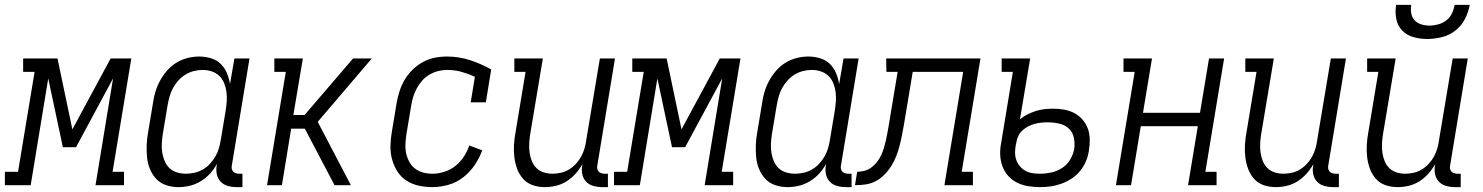

<svg xmlns="http://www.w3.org/2000/svg" viewBox="-65 -760 6085 788"><path d="M-45 0V-55H9L77 -465H30V-520H171L232 -229L389 -520H474L397 -55H444V0H327L399 -438L247 -156H193L133 -438L61 0Z M667 8Q641 8 617 0Q593 -8 576.5 -25.5Q560 -43 550.5 -66Q541 -89 538.5 -114Q536 -139 537 -165Q538 -191 543 -218L563 -338Q566 -361 573 -384Q580 -407 592 -429Q604 -451 621 -470.5Q638 -490 659.5 -503Q681 -516 705 -522Q729 -528 752 -528Q777 -528 800.5 -521Q824 -514 840.5 -498Q857 -482 866 -460.5Q875 -439 879 -415L897 -520H959L887 -84Q885 -76 886 -69Q887 -62 891 -57Q895 -52 902 -49.5Q909 -47 916 -47H930V8H907Q888 8 870 3Q852 -2 840 -15Q828 -28 824.5 -46.5Q821 -65 825 -84V-87Q814 -66 797 -47.5Q780 -29 758.5 -16Q737 -3 713.5 2.5Q690 8 667 8ZM698 -47Q715 -47 733 -51Q751 -55 767.5 -64.5Q784 -74 796.5 -87.5Q809 -101 818.5 -117Q828 -133 833 -150Q838 -167 841 -185L861 -305Q864 -324 865.5 -343.5Q867 -363 864.5 -382Q862 -401 855 -418.5Q848 -436 835 -448.5Q822 -461 804 -467Q786 -473 766 -473Q749 -473 731 -468.5Q713 -464 696.5 -454Q680 -444 667 -429.5Q654 -415 645 -398.5Q636 -382 631 -364Q626 -346 623 -329L603 -209Q600 -189 599 -170Q598 -151 601 -133Q604 -115 611 -98.5Q618 -82 630.5 -70Q643 -58 661 -52.5Q679 -47 698 -47Z M1031 0 1108 -465H1061V-520H1178L1139 -288H1185L1384 -520H1461L1239 -260L1375 0H1308L1186 -232H1130L1092 0Z M1710 8Q1681 8 1653.5 2Q1626 -4 1603.5 -18.5Q1581 -33 1566.5 -55.5Q1552 -78 1544.5 -104.5Q1537 -131 1537.5 -160Q1538 -189 1543 -218L1563 -338Q1567 -362 1575 -386.5Q1583 -411 1596 -433Q1609 -455 1628.5 -474Q1648 -493 1671 -505.5Q1694 -518 1719 -523Q1744 -528 1769 -528Q1819 -528 1864.5 -513Q1910 -498 1951 -475L1929 -340H1867L1884 -445Q1858 -457 1829.5 -465Q1801 -473 1770 -473Q1752 -473 1734 -468.5Q1716 -464 1699 -454.5Q1682 -445 1669 -430.5Q1656 -416 1646.5 -399Q1637 -382 1631.5 -364.5Q1626 -347 1623 -329L1603 -209Q1600 -189 1599 -169Q1598 -149 1602 -130.5Q1606 -112 1615 -95.5Q1624 -79 1638.5 -68Q1653 -57 1671.5 -52Q1690 -47 1710 -47Q1734 -47 1759 -55Q1784 -63 1804 -79Q1824 -95 1838.5 -117Q1853 -139 1861 -163L1914 -143Q1903 -112 1883.5 -83Q1864 -54 1836.5 -32.5Q1809 -11 1775.5 -1.5Q1742 8 1710 8Z M2171 8Q2145 8 2121.5 0Q2098 -8 2082 -26Q2066 -44 2057.5 -67Q2049 -90 2046 -115Q2043 -140 2044.5 -166Q2046 -192 2051 -218L2092 -465H2046V-520H2163L2111 -209Q2108 -190 2107 -171Q2106 -152 2108.5 -134Q2111 -116 2117.5 -99.5Q2124 -83 2136.5 -70.5Q2149 -58 2166.5 -52.5Q2184 -47 2202 -47Q2219 -47 2237 -51Q2255 -55 2270.5 -64.5Q2286 -74 2299 -88Q2312 -102 2320.5 -118Q2329 -134 2334 -151Q2339 -168 2341 -185L2397 -520H2459L2387 -84Q2385 -76 2386 -69Q2387 -62 2391 -57Q2395 -52 2402 -49.5Q2409 -47 2416 -47H2430V8H2407Q2388 8 2370 3Q2352 -2 2340 -15Q2328 -28 2324.5 -46.5Q2321 -65 2325 -84V-86Q2313 -65 2297 -47Q2281 -29 2260.5 -16Q2240 -3 2217 2.5Q2194 8 2171 8Z M2455 0V-55H2509L2577 -465H2530V-520H2671L2732 -229L2889 -520H2974L2897 -55H2944V0H2827L2899 -438L2747 -156H2693L2633 -438L2561 0Z M3167 8Q3141 8 3117 0Q3093 -8 3076.5 -25.5Q3060 -43 3050.5 -66Q3041 -89 3038.5 -114Q3036 -139 3037 -165Q3038 -191 3043 -218L3063 -338Q3066 -361 3073 -384Q3080 -407 3092 -429Q3104 -451 3121 -470.5Q3138 -490 3159.5 -503Q3181 -516 3205 -522Q3229 -528 3252 -528Q3277 -528 3300.5 -521Q3324 -514 3340.5 -498Q3357 -482 3366 -460.5Q3375 -439 3379 -415L3397 -520H3459L3387 -84Q3385 -76 3386 -69Q3387 -62 3391 -57Q3395 -52 3402 -49.5Q3409 -47 3416 -47H3430V8H3407Q3388 8 3370 3Q3352 -2 3340 -15Q3328 -28 3324.5 -46.5Q3321 -65 3325 -84V-87Q3314 -66 3297 -47.5Q3280 -29 3258.5 -16Q3237 -3 3213.5 2.5Q3190 8 3167 8ZM3198 -47Q3215 -47 3233 -51Q3251 -55 3267.5 -64.5Q3284 -74 3296.5 -87.5Q3309 -101 3318.5 -117Q3328 -133 3333 -150Q3338 -167 3341 -185L3361 -305Q3364 -324 3365.5 -343.5Q3367 -363 3364.5 -382Q3362 -401 3355 -418.5Q3348 -436 3335 -448.5Q3322 -461 3304 -467Q3286 -473 3266 -473Q3249 -473 3231 -468.5Q3213 -464 3196.5 -454Q3180 -444 3167 -429.5Q3154 -415 3145 -398.5Q3136 -382 3131 -364Q3126 -346 3123 -329L3103 -209Q3100 -189 3099 -170Q3098 -151 3101 -133Q3104 -115 3111 -98.5Q3118 -82 3130.5 -70Q3143 -58 3161 -52.5Q3179 -47 3198 -47Z M3444 0 3453 -55Q3468 -55 3483 -59Q3498 -63 3511 -72.5Q3524 -82 3534.5 -95.5Q3545 -109 3551.5 -123Q3558 -137 3562.5 -152Q3567 -167 3570.5 -182Q3574 -197 3576.5 -212Q3579 -227 3582 -242L3619 -465H3573L3572 -520H3959L3882 -55H3928V0H3811L3888 -465H3681L3645 -249Q3641 -227 3637 -206Q3633 -185 3627.5 -163.5Q3622 -142 3614 -121Q3606 -100 3594 -80.5Q3582 -61 3565.5 -44Q3549 -27 3529 -16.5Q3509 -6 3487 -3Q3465 0 3444 0Z M4203 8Q4178 8 4154 4Q4130 0 4109 -10.5Q4088 -21 4072.5 -38.5Q4057 -56 4049 -78Q4041 -100 4040 -124.5Q4039 -149 4044 -174L4092 -465H4046V-520H4163L4121 -270Q4135 -282 4152 -290.5Q4169 -299 4186.5 -304.5Q4204 -310 4222 -312Q4240 -314 4257 -314Q4280 -314 4302.5 -310Q4325 -306 4344 -296Q4363 -286 4377.5 -269.5Q4392 -253 4399.5 -232.5Q4407 -212 4407.5 -188.5Q4408 -165 4404 -142Q4401 -120 4392 -98.5Q4383 -77 4368 -58.5Q4353 -40 4333 -27Q4313 -14 4291 -6Q4269 2 4247 5Q4225 8 4203 8ZM4203 -47Q4226 -47 4249.5 -52Q4273 -57 4294 -70.5Q4315 -84 4327.5 -105.5Q4340 -127 4344 -150Q4347 -173 4342 -196Q4337 -219 4320.5 -233.5Q4304 -248 4281 -253Q4258 -258 4235 -258Q4221 -258 4207.5 -256.5Q4194 -255 4181 -251.5Q4168 -248 4154.5 -241Q4141 -234 4130.5 -224Q4120 -214 4114 -201Q4108 -188 4106 -174L4104 -165Q4101 -149 4101 -133.5Q4101 -118 4106 -103.5Q4111 -89 4121 -77.5Q4131 -66 4143.5 -59Q4156 -52 4171.5 -49.5Q4187 -47 4203 -47Z M4515 0 4592 -465H4546V-520H4663L4626 -297H4860L4897 -520H4959L4882 -55H4928V0H4811L4851 -242H4617L4577 0Z M5171 8Q5145 8 5121.5 0Q5098 -8 5082 -26Q5066 -44 5057.5 -67Q5049 -90 5046 -115Q5043 -140 5044.5 -166Q5046 -192 5051 -218L5092 -465H5046V-520H5163L5111 -209Q5108 -190 5107 -171Q5106 -152 5108.5 -134Q5111 -116 5117.5 -99.5Q5124 -83 5136.5 -70.5Q5149 -58 5166.5 -52.5Q5184 -47 5202 -47Q5219 -47 5237 -51Q5255 -55 5270.5 -64.5Q5286 -74 5299 -88Q5312 -102 5320.5 -118Q5329 -134 5334 -151Q5339 -168 5341 -185L5397 -520H5459L5387 -84Q5385 -76 5386 -69Q5387 -62 5391 -57Q5395 -52 5402 -49.5Q5409 -47 5416 -47H5430V8H5407Q5388 8 5370 3Q5352 -2 5340 -15Q5328 -28 5324.5 -46.5Q5321 -65 5325 -84V-86Q5313 -65 5297 -47Q5281 -29 5260.5 -16Q5240 -3 5217 2.5Q5194 8 5171 8Z M5671 8Q5645 8 5621.5 0Q5598 -8 5582 -26Q5566 -44 5557.5 -67Q5549 -90 5546 -115Q5543 -140 5544.5 -166Q5546 -192 5551 -218L5592 -465H5546V-520H5663L5611 -209Q5608 -190 5607 -171Q5606 -152 5608.5 -134Q5611 -116 5617.5 -99.5Q5624 -83 5636.5 -70.5Q5649 -58 5666.5 -52.5Q5684 -47 5702 -47Q5719 -47 5737 -51Q5755 -55 5770.5 -64.5Q5786 -74 5799 -88Q5812 -102 5820.5 -118Q5829 -134 5834 -151Q5839 -168 5841 -185L5897 -520H5959L5887 -84Q5885 -76 5886 -69Q5887 -62 5891 -57Q5895 -52 5902 -49.5Q5909 -47 5916 -47H5930V8H5907Q5888 8 5870 3Q5852 -2 5840 -15Q5828 -28 5824.5 -46.5Q5821 -65 5825 -84V-86Q5813 -65 5797 -47Q5781 -29 5760.5 -16Q5740 -3 5717 2.5Q5694 8 5671 8ZM5793 -600Q5764 -600 5736.5 -607.5Q5709 -615 5690 -634.5Q5671 -654 5665.5 -682.5Q5660 -711 5665 -740H5727Q5724 -722 5727 -705Q5730 -688 5741 -676.5Q5752 -665 5768 -660Q5784 -655 5802 -655Q5820 -655 5838 -660Q5856 -665 5871 -676.5Q5886 -688 5894 -705Q5902 -722 5905 -740H5967Q5962 -711 5947.5 -682.5Q5933 -654 5908 -634.5Q5883 -615 5852.5 -607.5Q5822 -600 5793 -600Z"/></svg>

Font: Iosevka Curly Slab Light
Style: Italic
Weight: 300
Italic angle: -9°
Monospace: yes
Designer: Belleve Invis
Foundry: Belleve Invis
Version: Version 22.1.2; ttfautohint (v1.8.4)